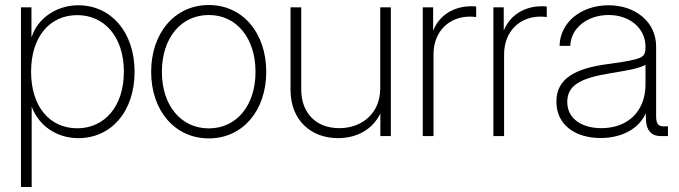

<svg xmlns="http://www.w3.org/2000/svg" viewBox="-20 -545 2718 769"><path d="M64 204.1H106.9V-117.2H107.4C134.3 -43 206.1 8.3 293.5 8.3C424.8 8.3 519 -97.2 519 -257.8C519 -417.5 423.8 -523.9 293.5 -523.9C206.1 -523.9 130.4 -471.2 106.9 -397H106V-515.6H64ZM289.6 -31.2C178.2 -31.2 104.5 -119.1 104.5 -257.8C104.5 -396.5 178.2 -484.4 289.6 -484.4C396.5 -484.4 476.1 -399.4 476.1 -257.8C476.1 -116.2 396.5 -31.2 289.6 -31.2Z M816.4 9.3C952.6 9.3 1046.4 -102.5 1046.4 -257.3C1046.4 -412.6 952.6 -524.9 816.4 -524.9C679.7 -524.9 585.4 -412.6 585.4 -257.3C585.4 -102.5 679.7 9.3 816.4 9.3ZM816.4 -30.8C704.1 -30.8 628.4 -123.5 628.4 -257.3C628.4 -392.1 704.1 -484.9 816.4 -484.9C928.2 -484.9 1003.4 -391.6 1003.4 -257.3C1003.4 -123.5 928.2 -30.8 816.4 -30.8Z M1334 8.3C1406.2 8.3 1470.7 -23.9 1503.4 -90.3V0H1545.4V-515.6H1502.9V-190.9C1502.9 -92.8 1431.6 -31.7 1338.9 -31.7C1247.1 -31.7 1186.5 -90.8 1186.5 -187V-515.6H1143.6V-185.1C1143.6 -64.5 1224.6 8.3 1334 8.3Z M1673.3 0H1716.3V-327.1C1716.3 -419.9 1779.3 -478.5 1862.3 -478.5C1874 -478.5 1882.3 -477.1 1887.2 -476.6V-519C1880.9 -519.5 1876.5 -520 1867.7 -520C1796.4 -520 1739.3 -482.9 1715.8 -424.3H1714.8V-515.6H1673.3Z M1956.1 0H1999V-327.1C1999 -419.9 2062 -478.5 2145 -478.5C2156.7 -478.5 2165 -477.1 2169.9 -476.6V-519C2163.6 -519.5 2159.2 -520 2150.4 -520C2079.1 -520 2022 -482.9 1998.5 -424.3H1997.6V-515.6H1956.1Z M2384.8 7.8C2477.1 7.8 2541.5 -34.2 2566.4 -91.3L2567.4 -62C2569.8 -21.5 2590.3 0 2626 0H2655.3V-39.1H2634.8C2616.2 -39.1 2607.9 -51.3 2607.9 -79.1V-359.4C2607.9 -455.1 2527.3 -523.9 2417.5 -523.9C2306.2 -523.9 2222.7 -454.1 2221.2 -361.3H2264.2C2265.6 -431.2 2331.5 -484.9 2417.5 -484.9C2502.9 -484.9 2565.4 -431.2 2565.4 -357.9C2565.4 -324.2 2557.1 -316.4 2525.4 -307.6C2496.1 -299.8 2459 -294.4 2412.6 -288.1C2283.7 -271 2208.5 -230 2208.5 -138.7C2208.5 -39.1 2291 7.8 2384.8 7.8ZM2388.7 -31.7C2311.5 -31.7 2252 -68.4 2252 -136.7C2252 -201.2 2301.3 -231.4 2420.9 -251C2490.2 -262.7 2532.2 -268.6 2565.4 -285.2V-207.5C2565.4 -97.2 2492.7 -31.7 2388.7 -31.7Z"/></svg>

Font: Raveo Display Display ExLight
Style: Regular
Weight: 200
Designer: Jakub Foglar, Rasmus Andersson (Inter)
Foundry: Jakubfoglar.com
Version: Version 1.100;Glyphs 3.2.3 (3260)